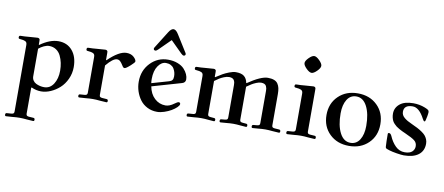

<svg xmlns="http://www.w3.org/2000/svg" viewBox="-85 -1116 4074 1762"><g transform="rotate(10 1952.0 -235.0)"><path d="M21.5 278.3Q21.5 263.2 35.2 262.7L77.1 259.8Q88.9 258.8 95.7 254.2Q102.5 249.5 102.5 236.3V-382.8Q102.5 -397.9 98.6 -405.5Q94.7 -413.1 85.4 -418Q70.8 -425.3 38.1 -427.7Q31.2 -428.2 28.6 -429Q25.9 -429.7 23.7 -432.6Q21.5 -435.5 21.5 -441.9Q21.5 -450.7 24.9 -454.3Q28.3 -458 37.6 -458Q72.8 -458 117.7 -462.4Q175.8 -467.8 192.9 -467.8Q203.1 -467.8 208.3 -463.1Q213.4 -458.5 214.1 -453.6Q214.8 -448.7 214.8 -439.9V-407.2L217.8 -404.8Q308.1 -469.7 388.2 -469.7Q469.7 -469.7 518.1 -412.6Q566.4 -355.5 566.4 -259.3Q566.4 -200.2 542.2 -147.9Q518.1 -95.7 480.2 -61.5Q442.4 -27.3 397.2 -7.8Q352.1 11.7 309.1 11.7Q262.7 11.7 219.2 -8.8L214.8 -4.9V236.3Q214.8 249.5 221.7 254.2Q228.5 258.8 240.2 259.8L282.2 262.7Q295.9 263.2 295.9 278.3Q295.9 292 285.6 292Q265.6 292 225.6 288.1Q189 284.2 158.7 284.2Q128.4 284.2 91.8 288.1Q51.8 292 31.7 292Q21.5 292 21.5 278.3ZM214.8 -112.3Q214.8 -90.8 225.6 -74.2Q236.3 -57.6 254.2 -48.8Q272 -40 291 -35.6Q310.1 -31.2 329.6 -31.2Q384.8 -31.2 417 -81.3Q449.2 -131.3 449.2 -205.1Q449.2 -242.7 442.1 -277.1Q435.1 -311.5 419.9 -343Q404.8 -374.5 376.7 -393.3Q348.6 -412.1 311 -412.1Q289.6 -412.1 262.7 -399.7Q235.8 -387.2 214.8 -369.1Z M653.3 -7.8Q653.3 -22.9 667 -23.4L709 -26.4Q720.7 -27.3 727.5 -32Q734.4 -36.6 734.4 -49.8V-382.8Q734.4 -397.9 730.5 -405.5Q726.6 -413.1 717.3 -418Q702.6 -425.3 669.9 -427.7Q663.1 -428.2 660.4 -429Q657.7 -429.7 655.5 -432.6Q653.3 -435.5 653.3 -441.9Q653.3 -450.7 656.7 -454.3Q660.2 -458 669.4 -458Q704.6 -458 749.5 -462.4Q807.6 -467.8 824.7 -467.8Q835 -467.8 840.1 -463.1Q845.2 -458.5 845.9 -453.6Q846.7 -448.7 846.7 -439.9V-377L850.1 -373.5Q952.1 -472.7 1021.5 -472.7Q1063.5 -472.7 1088.9 -450Q1114.3 -427.2 1114.3 -408.7Q1114.3 -399.4 1079.6 -368.2Q1039.6 -332 1026.4 -332Q1019 -332 1013.7 -337.2Q1008.3 -342.3 1001 -355Q988.3 -376 975.8 -387.7Q963.4 -399.4 946.3 -399.4Q908.2 -399.4 846.7 -324.7V-49.8Q846.7 -36.6 853.5 -32Q860.4 -27.3 872.1 -26.4L914.1 -23.4Q927.7 -22.9 927.7 -7.8Q927.7 5.9 917.5 5.9Q897.5 5.9 857.4 2Q820.8 -2 790.5 -2Q760.3 -2 723.6 2Q683.6 5.9 663.6 5.9Q653.3 5.9 653.3 -7.8Z M1260.7 -554.7Q1260.7 -559.1 1264.6 -565.9L1363.8 -724.6Q1386.7 -761.7 1409.2 -761.7Q1431.6 -761.7 1454.6 -724.6L1553.7 -565.9Q1557.6 -559.1 1557.6 -554.7Q1557.6 -547.9 1553.2 -543.5Q1548.8 -539.1 1541 -539.1Q1531.2 -539.1 1516.6 -553.7L1410.2 -659.2H1408.2L1301.8 -553.7Q1287.1 -539.1 1277.3 -539.1Q1269.5 -539.1 1265.1 -543.5Q1260.7 -547.9 1260.7 -554.7ZM1176.8 -232.4Q1176.8 -336.9 1244.1 -407.2Q1311.5 -477.5 1408.2 -477.5Q1458.5 -477.5 1498 -462.2Q1537.6 -446.8 1559.3 -423.1Q1581.1 -399.4 1591.8 -375Q1602.5 -350.6 1602.5 -328.1Q1602.5 -297.4 1571.3 -288.6L1297.9 -209.5Q1310.1 -141.1 1353.5 -100.3Q1397 -59.6 1456.1 -59.6Q1493.2 -59.6 1535.6 -91.3Q1560.5 -109.9 1571.8 -109.9Q1586.9 -109.9 1586.9 -94.7Q1586.9 -82.5 1567.9 -64Q1548.8 -45.4 1520.5 -28.8Q1492.2 -12.2 1456.1 -0.2Q1419.9 11.7 1389.6 11.7Q1339.4 11.7 1298.1 -9.3Q1256.8 -30.3 1231 -65.2Q1205.1 -100.1 1190.9 -143.3Q1176.8 -186.5 1176.8 -232.4ZM1290 -276.9Q1290 -254.9 1292.5 -238.3L1451.2 -284.2Q1471.2 -290 1479.7 -301.3Q1488.3 -312.5 1488.3 -335.9Q1488.3 -355.5 1483.4 -373.3Q1478.5 -391.1 1468.5 -407.7Q1458.5 -424.3 1439.2 -434.3Q1419.9 -444.3 1394.5 -444.3Q1352.5 -444.3 1321.3 -399.2Q1290 -354 1290 -276.9Z M1663.1 -7.8Q1663.1 -22.9 1676.8 -23.4L1718.8 -26.4Q1730.5 -27.3 1737.3 -32Q1744.1 -36.6 1744.1 -49.8V-382.8Q1744.1 -397.9 1740.2 -405.5Q1736.3 -413.1 1727.1 -418Q1712.4 -425.3 1679.7 -427.7Q1672.9 -428.2 1670.2 -429Q1667.5 -429.7 1665.3 -432.6Q1663.1 -435.5 1663.1 -441.9Q1663.1 -450.7 1666.5 -454.3Q1669.9 -458 1679.2 -458Q1714.4 -458 1759.3 -462.4Q1817.4 -467.8 1834.5 -467.8Q1844.7 -467.8 1849.9 -463.1Q1855 -458.5 1855.7 -453.6Q1856.4 -448.7 1856.4 -439.9V-397.5L1859.9 -394Q1897.9 -418.5 1921.1 -431.9Q1944.3 -445.3 1979.5 -459Q2014.6 -472.7 2041 -472.7Q2092.8 -472.7 2117.9 -452.1Q2143.1 -431.6 2150.4 -391.6L2153.8 -390.6Q2274.4 -472.7 2338.4 -472.7Q2373 -472.7 2396.5 -463.9Q2419.9 -455.1 2432.1 -436.8Q2444.3 -418.5 2449.2 -395.8Q2454.1 -373 2454.1 -340.3V-49.8Q2454.1 -36.6 2460.9 -32Q2467.8 -27.3 2479.5 -26.4L2521.5 -23.4Q2535.2 -22.9 2535.2 -7.8Q2535.2 5.9 2524.9 5.9Q2504.9 5.9 2464.8 2Q2428.2 -2 2397.9 -2Q2367.7 -2 2331.1 2Q2291 5.9 2279.3 5.9Q2269 5.9 2269 -7.8Q2269 -22.9 2282.7 -23.4L2316.4 -26.4Q2328.1 -27.3 2335 -32Q2341.8 -36.6 2341.8 -49.8V-352.5Q2341.8 -365.2 2340.1 -374.5Q2338.4 -383.8 2333.5 -394.8Q2328.6 -405.8 2316.4 -411.9Q2304.2 -418 2285.6 -418Q2266.1 -418 2240.7 -407.5Q2215.3 -397 2198.2 -386.2Q2181.2 -375.5 2155.3 -357.4V-49.8Q2155.3 -36.6 2162.1 -32Q2168.9 -27.3 2180.7 -26.4L2214.4 -23.4Q2228 -22.9 2228 -7.8Q2228 5.9 2217.8 5.9Q2206.1 5.9 2166 2Q2129.4 -2 2099.1 -2Q2068.8 -2 2032.2 2Q1992.2 5.9 1980.5 5.9Q1970.2 5.9 1970.2 -7.8Q1970.2 -22.9 1983.9 -23.4L2017.6 -26.4Q2029.3 -27.3 2036.1 -32Q2043 -36.6 2043 -49.8V-352.5Q2043 -365.2 2041.5 -374.5Q2040 -383.8 2034.9 -394.8Q2029.8 -405.8 2017.8 -411.9Q2005.9 -418 1987.3 -418Q1965.8 -418 1939.9 -407.5Q1914.1 -397 1897.2 -386.2Q1880.4 -375.5 1856.4 -357.9V-49.8Q1856.4 -36.6 1863.3 -32Q1870.1 -27.3 1881.8 -26.4L1915.5 -23.4Q1929.2 -22.9 1929.2 -7.8Q1929.2 5.9 1918.9 5.9Q1907.2 5.9 1867.2 2Q1830.6 -2 1800.3 -2Q1770 -2 1733.4 2Q1693.4 5.9 1673.3 5.9Q1663.1 5.9 1663.1 -7.8Z M2674.3 -615.7Q2645.5 -644.5 2645.5 -665Q2645.5 -685.5 2674.3 -714.4Q2703.1 -743.2 2723.6 -743.2Q2744.1 -743.2 2772.9 -714.4Q2801.8 -685.5 2801.8 -665Q2801.8 -644.5 2772.9 -615.7Q2744.1 -586.9 2723.6 -586.9Q2703.1 -586.9 2674.3 -615.7ZM2591.8 -7.8Q2591.8 -22.9 2605.5 -23.4L2647.5 -26.4Q2659.2 -27.3 2666 -32Q2672.9 -36.6 2672.9 -49.8V-382.8Q2672.9 -397.9 2668.9 -405.5Q2665 -413.1 2655.8 -418Q2641.1 -425.3 2608.4 -427.7Q2601.6 -428.2 2598.9 -429Q2596.2 -429.7 2594 -432.6Q2591.8 -435.5 2591.8 -441.9Q2591.8 -450.7 2595.2 -454.3Q2598.6 -458 2607.9 -458Q2643.1 -458 2688 -462.4Q2746.1 -467.8 2763.2 -467.8Q2773.4 -467.8 2778.6 -463.1Q2783.7 -458.5 2784.4 -453.6Q2785.2 -448.7 2785.2 -439.9V-49.8Q2785.2 -36.6 2792 -32Q2798.8 -27.3 2810.5 -26.4L2852.5 -23.4Q2866.2 -22.9 2866.2 -7.8Q2866.2 5.9 2856 5.9Q2835.9 5.9 2795.9 2Q2759.3 -2 2729 -2Q2698.7 -2 2662.1 2Q2622.1 5.9 2602.1 5.9Q2591.8 5.9 2591.8 -7.8Z M2997.1 -54.7Q2926.8 -123 2926.8 -231Q2926.8 -338.9 2997.1 -407.2Q3067.4 -475.6 3177.7 -475.6Q3288.1 -475.6 3358.4 -407.2Q3428.7 -338.9 3428.7 -231Q3428.7 -123 3358.4 -54.7Q3288.1 13.7 3177.7 13.7Q3067.4 13.7 2997.1 -54.7ZM3051.8 -267.6Q3051.8 -154.8 3087.6 -85.7Q3123.5 -16.6 3187 -16.6Q3242.7 -16.6 3273.2 -65.7Q3303.7 -114.7 3303.7 -194.3Q3303.7 -307.1 3267.8 -376.2Q3231.9 -445.3 3168.5 -445.3Q3112.8 -445.3 3082.3 -396.2Q3051.8 -347.2 3051.8 -267.6Z M3510.7 -155.8Q3510.7 -166.5 3521.5 -166.5Q3536.1 -166.5 3546.4 -144Q3569.8 -88.9 3606.2 -53.2Q3642.6 -17.6 3691.9 -17.6Q3738.8 -17.6 3761 -38.1Q3783.2 -58.6 3783.2 -88.9Q3783.2 -122.1 3758.3 -141.6Q3733.4 -161.1 3668.9 -189.5Q3648.9 -198.2 3636.7 -204.1Q3624.5 -210 3607.4 -219.5Q3590.3 -229 3580.1 -237.1Q3569.8 -245.1 3558.1 -257.3Q3546.4 -269.5 3540 -282.2Q3533.7 -294.9 3529.5 -312Q3525.4 -329.1 3525.4 -348.6Q3525.4 -403.3 3568.6 -439Q3611.8 -474.6 3694.3 -474.6Q3752 -474.6 3803.7 -454.1Q3829.1 -443.8 3836.9 -437Q3844.7 -430.2 3844.7 -418Q3844.7 -405.3 3840.3 -379.9Q3831.1 -328.1 3824.7 -328.1Q3818.4 -328.1 3814 -332.8Q3809.6 -337.4 3804.2 -348.1Q3753.9 -445.3 3692.9 -445.3Q3612.3 -445.3 3612.3 -381.8Q3612.3 -365.2 3619.4 -351.3Q3626.5 -337.4 3641.4 -325.4Q3656.2 -313.5 3672.1 -304.4Q3688 -295.4 3711.9 -284.7Q3745.1 -269.5 3766.1 -258.8Q3787.1 -248 3809.6 -232.9Q3832 -217.8 3844.5 -203.4Q3856.9 -189 3865 -169.9Q3873 -150.9 3873 -128.4Q3873 -61.5 3825.2 -24.9Q3777.3 11.7 3689.9 11.7Q3666.5 11.7 3622.8 4.6Q3579.1 -2.4 3552.7 -10.7Q3525.9 -19 3520 -23.2Q3514.2 -27.3 3513.7 -39.1Q3510.7 -85 3510.7 -155.8Z"/></g></svg>

Font: Monomachus
Style: Medium
Weight: 500
Designer: Alexey Kryukov
Version: Version 1.0